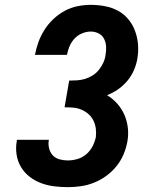

<svg xmlns="http://www.w3.org/2000/svg" viewBox="-20 -763 640 791"><path d="M260 8Q231 8 203 4.5Q175 1 149.5 -8.5Q124 -18 102.5 -34.5Q81 -51 67 -74Q53 -97 48.5 -125Q44 -153 49 -181Q49 -183 49 -184.5Q49 -186 50 -187H182Q182 -187 181.5 -186.5Q181 -186 181 -185Q178 -168 182.5 -151Q187 -134 198 -122.5Q209 -111 225.5 -106.5Q242 -102 260 -102Q279 -102 299.5 -108Q320 -114 336 -128Q352 -142 361.5 -160.5Q371 -179 375 -199Q377 -217 374.5 -234.5Q372 -252 364.5 -267Q357 -282 344.5 -293Q332 -304 316 -311Q300 -318 282 -319.5Q264 -321 246 -321L265 -431Q281 -431 297.5 -432Q314 -433 330.5 -438Q347 -443 362 -452.5Q377 -462 388 -476Q399 -490 406 -505.5Q413 -521 415 -538Q418 -555 417 -572Q416 -589 408.5 -603.5Q401 -618 386 -625.5Q371 -633 354 -633Q336 -633 318 -625.5Q300 -618 287 -604Q274 -590 266.5 -572.5Q259 -555 256 -537H124Q129 -564 138.5 -590Q148 -616 163.5 -640.5Q179 -665 200.5 -685Q222 -705 247 -718.5Q272 -732 299.5 -737.5Q327 -743 354 -743Q384 -743 412.5 -737.5Q441 -732 465.5 -719Q490 -706 508 -684.5Q526 -663 536 -636.5Q546 -610 548.5 -581Q551 -552 546 -522Q542 -498 532 -474.5Q522 -451 505 -430.5Q488 -410 466.5 -395Q445 -380 421 -371Q444 -357 462.5 -336.5Q481 -316 492 -291Q503 -266 506.5 -238Q510 -210 505 -181Q500 -153 489 -127Q478 -101 460 -78.5Q442 -56 418 -38.5Q394 -21 367.5 -10.5Q341 0 314 4Q287 8 260 8Z"/></svg>

Font: Iosevka Curly Slab XBdEx
Style: Italic
Weight: 800
Width: 7
Italic angle: -9°
Monospace: yes
Designer: Belleve Invis
Foundry: Belleve Invis
Version: Version 11.1.0; ttfautohint (v1.8.3)